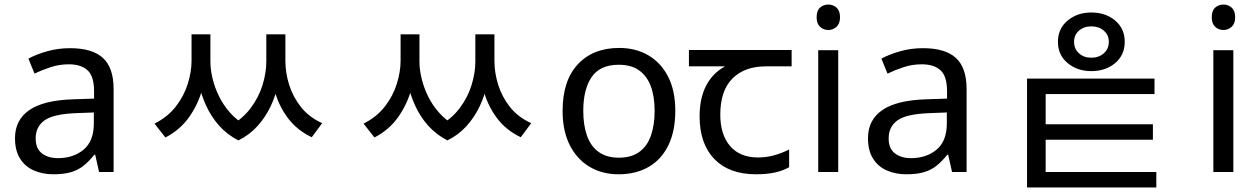

<svg xmlns="http://www.w3.org/2000/svg" viewBox="-20 -757 5533 845"><path d="M288 -545Q386 -545 433 -502Q480 -459 480 -365V0H416L399 -76H395Q372 -47 347.5 -27.5Q323 -8 291.5 1Q260 10 215 10Q167 10 128.5 -7Q90 -24 68 -59.5Q46 -95 46 -149Q46 -229 109 -272.5Q172 -316 303 -320L394 -323V-355Q394 -422 365 -448Q336 -474 283 -474Q241 -474 203 -461.5Q165 -449 132 -433L105 -499Q140 -518 188 -531.5Q236 -545 288 -545ZM314 -259Q214 -255 175.5 -227Q137 -199 137 -148Q137 -103 164.5 -82Q192 -61 235 -61Q303 -61 348 -98.5Q393 -136 393 -214V-262Z M823 -606H888V-489Q888 -427 869.5 -361.5Q851 -296 811.5 -240.5Q772 -185 708 -152L660 -213Q718 -242 754 -288.5Q790 -335 806.5 -388.5Q823 -442 823 -489ZM844 -606H906V-486Q906 -451 915.5 -411.5Q925 -372 944 -333Q963 -294 993.5 -260Q1024 -226 1066 -203L1029 -139Q979 -165 944 -204.5Q909 -244 887 -292.5Q865 -341 854.5 -390.5Q844 -440 844 -486ZM1152 -606H1215V-486Q1215 -439 1204.5 -388.5Q1194 -338 1171.5 -290Q1149 -242 1113.5 -202.5Q1078 -163 1029 -139L991 -203Q1047 -233 1083 -281Q1119 -329 1135.5 -383Q1152 -437 1152 -486ZM1171 -606H1236V-489Q1236 -437 1252.5 -384Q1269 -331 1304.5 -286Q1340 -241 1398 -215L1352 -153Q1287 -184 1247 -237.5Q1207 -291 1189 -356.5Q1171 -422 1171 -489Z M1743 -606H1808V-489Q1808 -427 1789.5 -361.5Q1771 -296 1731.5 -240.5Q1692 -185 1628 -152L1580 -213Q1638 -242 1674 -288.5Q1710 -335 1726.5 -388.5Q1743 -442 1743 -489ZM1764 -606H1826V-486Q1826 -451 1835.5 -411.5Q1845 -372 1864 -333Q1883 -294 1913.5 -260Q1944 -226 1986 -203L1949 -139Q1899 -165 1864 -204.5Q1829 -244 1807 -292.5Q1785 -341 1774.5 -390.5Q1764 -440 1764 -486ZM2072 -606H2135V-486Q2135 -439 2124.5 -388.5Q2114 -338 2091.5 -290Q2069 -242 2033.5 -202.5Q1998 -163 1949 -139L1911 -203Q1967 -233 2003 -281Q2039 -329 2055.5 -383Q2072 -437 2072 -486ZM2091 -606H2156V-489Q2156 -437 2172.5 -384Q2189 -331 2224.5 -286Q2260 -241 2318 -215L2272 -153Q2207 -184 2167 -237.5Q2127 -291 2109 -356.5Q2091 -422 2091 -489Z M2952 -269Q2952 -180 2921.5 -117.5Q2891 -55 2835 -22.5Q2779 10 2702 10Q2631 10 2575.5 -22.5Q2520 -55 2488 -117.5Q2456 -180 2456 -269Q2456 -402 2523 -474Q2590 -546 2705 -546Q2778 -546 2833.5 -513.5Q2889 -481 2920.5 -419.5Q2952 -358 2952 -269ZM2547 -269Q2547 -206 2563.5 -159.5Q2580 -113 2615 -88Q2650 -63 2704 -63Q2758 -63 2793 -88Q2828 -113 2844.5 -159.5Q2861 -206 2861 -269Q2861 -333 2844 -378Q2827 -423 2792.5 -447.5Q2758 -472 2703 -472Q2621 -472 2584 -418Q2547 -364 2547 -269Z M3307 10Q3189 10 3124 -57Q3059 -124 3059 -245Q3059 -325 3088 -380.5Q3117 -436 3171 -465H3012V-537H3464V-465H3351Q3257 -465 3203.5 -411.5Q3150 -358 3150 -252Q3150 -165 3193 -114.5Q3236 -64 3316 -64Q3353 -64 3387 -73.5Q3421 -83 3453 -99V-21Q3424 -5 3389 2.5Q3354 10 3307 10Z M3669 -536V0H3581V-536ZM3626 -737Q3646 -737 3661.5 -723.5Q3677 -710 3677 -681Q3677 -653 3661.5 -639Q3646 -625 3626 -625Q3604 -625 3589 -639Q3574 -653 3574 -681Q3574 -710 3589 -723.5Q3604 -737 3626 -737Z M4042 -545Q4140 -545 4187 -502Q4234 -459 4234 -365V0H4170L4153 -76H4149Q4126 -47 4101.5 -27.5Q4077 -8 4045.5 1Q4014 10 3969 10Q3921 10 3882.5 -7Q3844 -24 3822 -59.5Q3800 -95 3800 -149Q3800 -229 3863 -272.5Q3926 -316 4057 -320L4148 -323V-355Q4148 -422 4119 -448Q4090 -474 4037 -474Q3995 -474 3957 -461.5Q3919 -449 3886 -433L3859 -499Q3894 -518 3942 -531.5Q3990 -545 4042 -545ZM4068 -259Q3968 -255 3929.5 -227Q3891 -199 3891 -148Q3891 -103 3918.5 -82Q3946 -61 3989 -61Q4057 -61 4102 -98.5Q4147 -136 4147 -214V-262Z M4783 -702Q4846 -702 4888 -666.5Q4930 -631 4930 -573Q4930 -515 4888 -479.5Q4846 -444 4783 -444Q4721 -444 4678.5 -479.5Q4636 -515 4636 -573Q4636 -631 4678.5 -666.5Q4721 -702 4783 -702ZM4783 -641Q4750 -641 4728.5 -622Q4707 -603 4707 -573Q4707 -542 4728.5 -522.5Q4750 -503 4783 -503Q4816 -503 4838 -522.5Q4860 -542 4860 -573Q4860 -603 4838 -622Q4816 -641 4783 -641ZM4500 -411H5061V-343H4582V35H4500ZM4500 0H5069V68H4500ZM4519 -210H5054V-142H4519Z M5408 -536V0H5320V-536ZM5365 -737Q5385 -737 5400.5 -723.5Q5416 -710 5416 -681Q5416 -653 5400.5 -639Q5385 -625 5365 -625Q5343 -625 5328 -639Q5313 -653 5313 -681Q5313 -710 5328 -723.5Q5343 -737 5365 -737Z"/></svg>

Font: korean15
Style: Book
Weight: 400
Designer: Jelle Bosma - Monotype Design Team
Foundry: Monotype Imaging Inc.
Version: Version 2.003